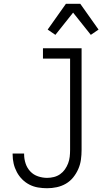

<svg xmlns="http://www.w3.org/2000/svg" viewBox="-20 -991 543 1019"><path d="M230 8Q206 8 182 4Q158 0 136.5 -11Q115 -22 98 -39Q81 -56 69.5 -77.5Q58 -99 52.5 -122.5Q47 -146 47 -171V-176H108V-172Q108 -147 116 -123Q124 -99 141 -81Q158 -63 182 -55Q206 -47 230 -47Q248 -47 266 -51.5Q284 -56 299 -66.5Q314 -77 324.5 -92Q335 -107 341.5 -124Q348 -141 350 -159Q352 -177 352 -195V-680H208V-735H413V-195Q413 -169 409.5 -143.5Q406 -118 395.5 -94Q385 -70 368.5 -49.5Q352 -29 329.5 -16Q307 -3 281.5 2.5Q256 8 230 8ZM274 -806 233 -834 330 -971H406L503 -834L462 -806L368 -924Z"/></svg>

Font: Iosevka Term Curly Light
Style: Regular
Weight: 300
Designer: Belleve Invis
Foundry: Belleve Invis
Version: Version 32.3.0